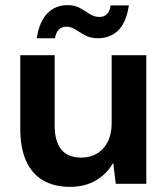

<svg xmlns="http://www.w3.org/2000/svg" viewBox="-20 -716 655 748"><path d="M253 12Q191 12 147.5 -13.5Q104 -39 81.5 -89.5Q59 -140 59 -214V-501H193V-227Q193 -166 218.5 -134Q244 -102 297 -102Q331 -102 358 -118Q385 -134 400 -164Q415 -194 415 -237V-501H550V0H431L421 -82Q398 -40 355 -14Q312 12 253 12ZM362 -567Q333 -567 312.5 -578Q292 -589 275 -600.5Q258 -612 237 -612Q221 -612 209.5 -601Q198 -590 194 -567H123Q134 -634 165.5 -665Q197 -696 243 -696Q272 -696 292 -684.5Q312 -673 329.5 -661.5Q347 -650 368 -650Q385 -650 396.5 -661Q408 -672 411 -695H482Q472 -628 440.5 -597.5Q409 -567 362 -567Z"/></svg>

Font: DM Sans 18pt
Style: Bold
Weight: 700
Designer: Colophon Foundry, Jonny Pinhorn
Foundry: Colophon Foundry
Version: Version 4.004;gftools[0.9.30]